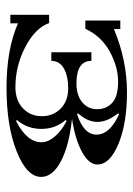

<svg xmlns="http://www.w3.org/2000/svg" viewBox="72 -842 419 604"><g transform="rotate(90 282.0 -539.5)"><path d="M497 -636Q497 -609 457.5 -587.5Q418 -566 353 -556Q438 -547 487 -521Q536 -495 536 -459Q536 -414 456 -382Q376 -350 255.5 -350Q135 -350 53 -386V-362H26V-484H52Q68 -440 127.5 -409Q187 -378 254 -378Q295 -378 320 -401.5Q345 -425 345 -461Q345 -497 321 -520.5Q297 -544 258 -544Q219 -544 195 -530.5Q171 -517 171 -491H144V-617H171Q171 -570 242 -570Q279 -570 301 -588Q323 -606 323 -635Q323 -664 303 -682.5Q283 -701 236.5 -701Q190 -701 142 -675Q94 -649 70 -598H44V-708H71V-688Q170 -729 269 -729Q368 -729 432.5 -702Q497 -675 497 -636ZM427 -460Q427 -481 408.5 -502.5Q390 -524 360 -539L357 -536Q385 -504 385 -459.5Q385 -415 357 -383L360 -380Q427 -414 427 -460ZM403 -633Q403 -675 339 -704L336 -701Q363 -667 363 -636Q363 -605 336 -575L339 -572Q403 -593 403 -633Z"/></g></svg>

Font: Diplomata SC
Style: Regular
Weight: 400
Width: 7
Designer: Eduardo Rodriguez Tunni
Foundry: Eduardo Rodriguez Tunni
Version: Version 1.001